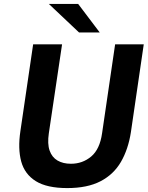

<svg xmlns="http://www.w3.org/2000/svg" viewBox="-20 -949 753 979"><path d="M323 10Q219.5 10 162.8 -25.2Q106 -60.5 88.2 -125.5Q70.5 -190.5 84 -280.5L149 -723H296.5L229 -269.5Q221 -215.5 233 -181.2Q245 -147 273.2 -130.5Q301.5 -114 341.5 -114Q401 -114 445 -151Q489 -188 500.5 -269.5L567 -723H713L647.5 -275.5Q634 -188 596.8 -123.8Q559.5 -59.5 492.5 -24.8Q425.5 10 323 10ZM383 -783.5 229 -929H378.5L488.5 -783.5Z"/></svg>

Font: Public Sans Thin
Style: Bold Italic
Weight: 700
Italic angle: -8°
Version: Version 2.001